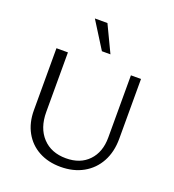

<svg xmlns="http://www.w3.org/2000/svg" viewBox="-160 -1031 1055 1163"><g transform="rotate(20 367.5 -449.0)"><path d="M94 -259V-658H168V-274Q168 -171 224 -111Q280 -51 375 -51Q467 -51 520.5 -107Q574 -163 574 -257V-658H639V-273Q639 -188 604.5 -124.5Q570 -61 507.5 -26Q445 9 362 9Q282 9 221.5 -24Q161 -57 127.5 -117.5Q94 -178 94 -259ZM332 -907 414 -735H359L251 -907Z"/></g></svg>

Font: QiushuiShotai Bright
Style: Regular
Weight: 400
Designer: Christian Thalmann (Catharsis Fonts)
Version: Version 1.250;